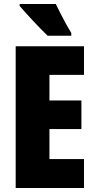

<svg xmlns="http://www.w3.org/2000/svg" viewBox="-20 -947 483 967"><path d="M403 0H59V-714H403V-570H229V-441H390V-297H229V-146H403ZM261 -927Q270 -908 285 -878.5Q300 -849 315 -822Q330 -795 339 -781V-767H220Q208 -778 188.5 -798Q169 -818 147.5 -841Q126 -864 107.5 -884.5Q89 -905 79 -917V-927Z"/></svg>

Font: Noto Sans Gurmukhi ExtraCondensed Black
Style: Regular
Weight: 900
Width: 2
Designer: Jelle Bosma - Monotype Design Team
Foundry: Monotype Imaging Inc.
Version: Version 2.004; ttfautohint (v1.8.4.7-5d5b)